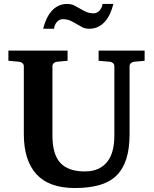

<svg xmlns="http://www.w3.org/2000/svg" viewBox="-20 -924 769 960"><path d="M649.9 -615.2Q641.6 -614.3 634.8 -608.4Q627.9 -602.5 627.9 -592.8V-253.9Q627.9 -180.2 611.3 -128.7Q594.7 -77.1 561 -44.9Q527.3 -12.7 475.8 1.7Q424.3 16.1 354 16.1Q225.1 16.1 162.1 -53Q99.1 -122.1 99.1 -253.9V-592.8Q99.1 -602.5 92 -608.4Q85 -614.3 76.2 -615.2L22 -620.1V-670.9H317.9V-620.1L264.2 -615.2Q255.9 -614.3 249 -608.4Q242.2 -602.5 242.2 -592.8V-246.1Q242.2 -152.3 281.7 -109.6Q321.3 -66.9 403.8 -66.9Q443.4 -66.9 471.2 -79.8Q499 -92.8 517.1 -116.2Q535.2 -139.6 543.5 -172.6Q551.8 -205.6 551.8 -246.1V-592.8Q551.8 -602.5 545.4 -608.4Q539.1 -614.3 529.8 -615.2L473.1 -620.1V-670.9H703.1V-620.1ZM546.9 -904.3Q540.5 -878.4 530.3 -856Q520 -833.5 505.4 -816.7Q490.7 -799.8 470.9 -790Q451.2 -780.3 425.8 -780.3Q406.2 -780.3 391.6 -787.8Q377 -795.4 362.5 -804.2Q348.1 -813 332 -820.6Q315.9 -828.1 293.9 -828.1Q277.3 -828.1 264.9 -814.5Q252.4 -800.8 250 -780.3H195.8Q202.1 -806.2 212.4 -828.6Q222.7 -851.1 237.3 -867.9Q252 -884.8 271.5 -894.5Q291 -904.3 315.9 -904.3Q335.4 -904.3 350.6 -897Q365.7 -889.6 380.1 -880.9Q394.5 -872.1 410.6 -864.7Q426.8 -857.4 448.7 -857.4Q456.5 -857.4 464.1 -861.1Q471.7 -864.7 477.5 -871.1Q483.4 -877.4 487.5 -886Q491.7 -894.5 492.7 -904.3Z"/></svg>

Font: Charis SIL Phon
Style: Bold
Weight: 700
Foundry: SIL International
Version: Version 5.000